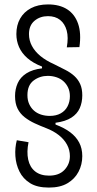

<svg xmlns="http://www.w3.org/2000/svg" viewBox="-20 -692 437 868"><path d="M201 156Q148 156 116 136Q84 116 68 83.5Q52 51 49.5 13.5Q47 -24 56 -58L109 -49Q100 -5 107.5 29.5Q115 64 139 83Q163 102 202 102Q247 102 271.5 76Q296 50 296 14Q296 -14 283 -38Q270 -62 246 -81Q222 -100 188 -113Q162 -123 137 -134.5Q112 -146 91.5 -162Q71 -178 59.5 -201Q48 -224 48 -258Q48 -289 60 -316Q72 -343 99.5 -360.5Q127 -378 170 -383V-391Q129 -407 103.5 -429.5Q78 -452 66 -479.5Q54 -507 54 -538Q54 -578 71 -608Q88 -638 120 -655Q152 -672 197 -672Q249 -672 283.5 -650Q318 -628 333 -585Q348 -542 339 -479L282 -478Q290 -523 281.5 -554Q273 -585 251.5 -602Q230 -619 197 -619Q161 -619 136 -598Q111 -577 111 -538Q111 -509 124.5 -484Q138 -459 163 -438.5Q188 -418 224 -402Q252 -388 275.5 -376Q299 -364 316 -348.5Q333 -333 342.5 -312Q352 -291 352 -261Q352 -229 340.5 -203Q329 -177 302.5 -160Q276 -143 231 -137V-129Q271 -114 297.5 -94Q324 -74 338 -47.5Q352 -21 352 14Q352 52 335 84.5Q318 117 285 136.5Q252 156 201 156ZM205 -168Q234 -168 254.5 -179.5Q275 -191 285.5 -211.5Q296 -232 296 -257Q296 -279 288 -296Q280 -313 266.5 -325Q253 -337 234.5 -343Q216 -349 196 -349Q160 -349 132 -328Q104 -307 104 -262Q104 -239 112 -221.5Q120 -204 133.5 -192Q147 -180 165.5 -174Q184 -168 205 -168Z"/></svg>

Font: Bricolage Grotesque Condensed ExtraLight
Style: Regular
Weight: 250
Width: 3
Designer: Mathieu Triay
Foundry: Atelier Triay
Version: Version 1.000;gftools[0.9.30]